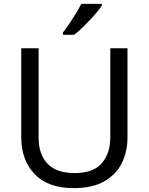

<svg xmlns="http://www.w3.org/2000/svg" viewBox="-20 -964 771 994"><path d="M640 -714V-252Q640 -178 610 -118.5Q580 -59 518.5 -24.5Q457 10 362 10Q229 10 159.5 -62.5Q90 -135 90 -254V-714H180V-251Q180 -164 226.5 -116Q273 -68 367 -68Q464 -68 507.5 -119.5Q551 -171 551 -252V-714ZM507 -944V-934Q495 -916 470 -887.5Q445 -859 416.5 -830.5Q388 -802 364 -784H306V-796Q321 -815 338.5 -841Q356 -867 373 -894.5Q390 -922 401 -944Z"/></svg>

Font: Noto Sans IKEA
Style: Regular
Weight: 400
Designer: Monotype Design Team
Foundry: Monotype Imaging Inc.
Version: Version 2.001